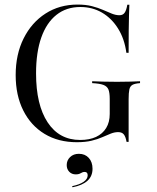

<svg xmlns="http://www.w3.org/2000/svg" viewBox="-20 -602 676 828"><path d="M311.3 11.3Q231.5 11.3 172.2 -24.6Q112.9 -60.5 80.2 -125.8Q47.6 -191.1 47.6 -278.2Q47.6 -367.7 81.9 -436.3Q116.1 -504.8 176.2 -543.5Q236.3 -582.3 314.5 -582.3Q350 -582.3 376.6 -575.4Q403.2 -568.5 424.2 -559.3Q445.2 -550 462.5 -543.1Q479.8 -536.3 495.2 -536.3Q509.7 -536.3 517.3 -546.8Q525 -557.3 529 -581.5H537.9Q537.1 -561.3 536.3 -535.1Q535.5 -508.9 535.1 -470.6Q534.7 -432.3 534.7 -374.2H525Q516.9 -434.7 489.1 -479Q461.3 -523.4 419.8 -547.6Q378.2 -571.8 326.6 -571.8Q266.1 -571.8 223.4 -537.9Q180.6 -504 158.1 -440.3Q135.5 -376.6 135.5 -285.5Q135.5 -150 185.5 -74.2Q235.5 1.6 325.8 1.6Q366.1 1.6 394.4 -11.7Q422.6 -25 437.9 -50Q453.2 -75 453.2 -110.5V-175Q453.2 -202.4 447.6 -216.1Q441.9 -229.8 425.8 -235.9Q409.7 -241.9 377.4 -243.5V-251.6Q396 -250.8 424.2 -250Q452.4 -249.2 484.7 -249.2Q516.9 -249.2 541.1 -250Q565.3 -250.8 583.9 -251.6V-243.5Q562.1 -241.9 551.6 -236.3Q541.1 -230.6 537.9 -216.5Q534.7 -202.4 534.7 -174.2V9.7H525.8Q521.8 -12.9 513.7 -22.6Q505.6 -32.3 489.5 -32.3Q474.2 -32.3 457.7 -25.8Q441.1 -19.4 421.4 -10.5Q401.6 -1.6 375 4.8Q348.4 11.3 311.3 11.3ZM292.7 205.6 291.1 200.8Q322.6 194.4 340.3 182.3Q358.1 170.2 358.1 154Q358.1 139.5 345.2 139.5Q336.3 139.5 328.2 144.8Q320.2 150 306.5 150Q289.5 150 278.6 138.7Q267.7 127.4 267.7 109.7Q267.7 89.5 282.3 75.4Q296.8 61.3 320.2 61.3Q346.8 61.3 362.9 79Q379 96.8 379 125.8Q379 158.1 356.9 177.8Q334.7 197.6 292.7 205.6Z"/></svg>

Font: Playfair 144pt
Style: Regular
Weight: 400
Designer: Claus Eggers Sørensen
Foundry: Claus Eggers Sørensen
Version: Version 2.001;gftools[0.9.30]